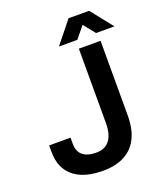

<svg xmlns="http://www.w3.org/2000/svg" viewBox="-158 -972 930 1089"><g transform="rotate(-20 307.5 -428.0)"><path d="M275 12Q199 12 145.5 -11Q92 -34 64 -78.5Q36 -123 36 -190V-228H165V-190Q165 -145 192.5 -121.5Q220 -98 275 -98Q328 -98 355 -134Q382 -170 382 -235V-686H513V-235Q513 -153 485 -98Q457 -43 404 -15.5Q351 12 275 12ZM280 -736 386 -868H510L615 -736H504L420 -841L476 -840L391 -736Z"/></g></svg>

Font: Archivo SemiBold
Style: Regular
Weight: 600
Designer: Hector Gatti
Foundry: Omnibus-Type
Version: Version 2.001